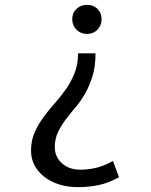

<svg xmlns="http://www.w3.org/2000/svg" viewBox="-20 -552 623 792"><path d="M302 220Q259 220 223 208.5Q187 197 161.5 176.5Q136 156 122 129Q108 102 108 70Q108 28 122.5 -5Q137 -38 158.5 -67.5Q180 -97 205 -125Q230 -153 251.5 -183.5Q273 -214 287.5 -250Q302 -286 302 -332H374Q374 -278 361.5 -237.5Q349 -197 330.5 -165Q312 -133 290 -107.5Q268 -82 249.5 -57Q231 -32 218.5 -5Q206 22 206 55Q206 95 235.5 121.5Q265 148 312 148Q341 148 373.5 141Q406 134 446 112L471 179Q425 204 384.5 212Q344 220 302 220ZM399 -473Q399 -447 382 -429.5Q365 -412 339 -412Q313 -412 295.5 -429.5Q278 -447 278 -473Q278 -499 295.5 -515.5Q313 -532 339 -532Q365 -532 382 -515.5Q399 -499 399 -473Z"/></svg>

Font: Expletus Sans
Style: Regular
Weight: 400
Designer: Jasper de Waard
Foundry: Designtown
Version: Version 7.028